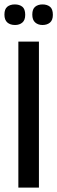

<svg xmlns="http://www.w3.org/2000/svg" viewBox="-21 -848 259 868"><path d="M62 0V-660H155V0ZM171 -735Q151 -735 138 -746.5Q125 -758 125 -782Q125 -807 138 -817.5Q151 -828 171 -828Q192 -828 205 -817.5Q218 -807 218 -781Q218 -757 205 -746Q192 -735 171 -735ZM47 -735Q25 -735 12 -746.5Q-1 -758 -1 -782Q-1 -807 12 -817.5Q25 -828 46 -828Q67 -828 80 -817.5Q93 -807 93 -781Q93 -757 80 -746Q67 -735 47 -735Z"/></svg>

Font: Bricolage Grotesque 72pt
Style: Regular
Weight: 400
Version: Version 1.001;gftools[0.9.33.dev8+g029e19f]